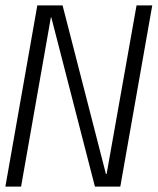

<svg xmlns="http://www.w3.org/2000/svg" viewBox="-36 -695 587 715"><path d="M-16 0H42.5L153.5 -630.5H155L317.5 0H412L531 -675H472.5L361 -47H358.5L197 -675H103Z"/></svg>

Font: Anybody SemiCondensed Light
Style: Italic
Weight: 300
Width: 4
Italic angle: -10°
Version: Version 1.113;gftools[0.9.25]